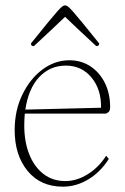

<svg xmlns="http://www.w3.org/2000/svg" viewBox="-20 -688 468 720"><path d="M216 12Q132 12 83.5 -47Q35 -106 35 -200Q35 -274 64 -333.5Q93 -393 139.5 -427.5Q186 -462 240 -462Q285 -462 319.5 -439Q354 -416 373.5 -376.5Q393 -337 393 -286Q393 -272 386 -267Q379 -262 377 -262H73Q71 -241 71 -217Q71 -157 89.5 -110Q108 -63 142.5 -36Q177 -9 225 -9Q268 -9 309.5 -35Q351 -61 378 -104L388 -92Q357 -43 311.5 -15.5Q266 12 216 12ZM227 -442Q168 -442 127.5 -399.5Q87 -357 75 -277L359 -284Q360 -353 323 -397.5Q286 -442 227 -442ZM224 -668Q228 -668 234 -664Q240 -660 252 -646.5Q264 -633 288 -604Q312 -575 352 -525Q352 -515 341 -515Q294 -559 266 -585Q238 -611 224 -625Q210 -611 182 -585Q154 -559 107 -515Q96 -515 96 -525Q136 -575 160 -604Q184 -633 196 -646.5Q208 -660 214 -664Q220 -668 224 -668Z"/></svg>

Font: Petrona Thin
Style: Regular
Weight: 100
Designer: Ringo R. Seeber
Foundry: Ringo R. Seeber
Version: Version 2.001; ttfautohint (v1.8.3)